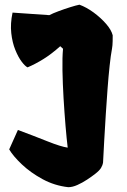

<svg xmlns="http://www.w3.org/2000/svg" viewBox="-20 -776 534 806"><path d="M266.6 9.8Q209 3.4 158.7 -23.9Q108.4 -51.3 71.8 -85.9Q35.2 -120.6 18.6 -148.9L55.2 -230.5Q127 -203.6 180.9 -182.1Q234.9 -160.6 264.2 -156.2Q259.8 -192.4 255.1 -247.6Q250.5 -302.7 246.8 -364Q243.2 -425.3 242.2 -480.5Q241.2 -535.6 244.6 -571.3L232.9 -582Q196.3 -549.3 162.6 -528.3Q128.9 -507.3 95.7 -493.2Q85.4 -498 71 -517.1Q56.6 -536.1 44.2 -566.7Q31.7 -597.2 27.3 -637Q22.9 -676.8 32.7 -723.1L187 -712.4Q202.1 -720.2 226.3 -729.2Q250.5 -738.3 274.7 -745.8Q298.8 -753.4 313.5 -756.3Q342.8 -745.6 372.6 -723.9Q402.3 -702.1 424.8 -676.5Q447.3 -650.9 453.1 -627.9Q453.1 -622.6 452.9 -603.5Q452.6 -584.5 450.2 -571.8Q444.8 -543.5 440.2 -499.8Q435.5 -456.1 431.6 -404.3Q427.7 -352.5 424.3 -299.3Q420.4 -240.2 417.5 -185.8Q414.6 -131.3 412.6 -93.8Q410.6 -81.5 403.8 -70.6Q397 -59.6 379.9 -46.4Q365.7 -35.2 345.7 -22Q325.7 -8.8 304.9 0.5Q284.2 9.8 266.6 9.8Z"/></svg>

Font: Fruktur
Style: Regular
Weight: 400
Designer: Viktoriya Grabowska, Eben Sorkin
Foundry: Viktoriya Grabowska
Version: Version 1.008; ttfautohint (v1.8.4.7-5d5b)